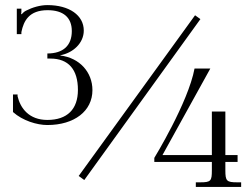

<svg xmlns="http://www.w3.org/2000/svg" viewBox="-20 -716 985 754"><path d="M746 -656 289 -25 311 -9 767 -641ZM806 -447H744C719 -313 586 -96 586 -96V-80H812V-47C812 -5 808 0 766 0H749V18H927V0H912C870 0 865 -5 865 -47V-80H913V-107H865V-278H812V-107H618ZM166 -225C272 -225 343 -280 343 -362C343 -433 292 -489 217 -498V-499C266 -508 309 -546 309 -596C309 -656 252 -696 166 -696C138 -696 107 -687 82 -674C76 -671 69 -665 65 -660L63 -661C64 -665 64 -670 64 -676V-682H46V-582H64V-590C73 -634 94 -676 167 -676C229 -676 262 -647 262 -594C262 -537 228 -506 166 -506V-486H178C249 -486 286 -443 286 -363C286 -287 244 -245 166 -245C94 -245 60 -291 49 -338V-345H31V-276C69 -242 125 -225 166 -225Z"/></svg>

Font: FoglihtenNo04
Style: Regular
Weight: 500
Designer: gluk (gluksza@wp.pl)
Foundry: gluk (gluksza@wp.pl)
Version: Version 0.70